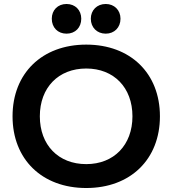

<svg xmlns="http://www.w3.org/2000/svg" viewBox="-20 -934 865 964"><path d="M413 10C635 10 783 -134 783 -350C783 -566 635 -710 413 -710C191 -710 43 -566 43 -350C43 -134 191 10 413 10ZM413 -110C273 -110 180 -206 180 -350C180 -494 273 -590 413 -590C552 -590 645 -494 645 -350C645 -206 552 -110 413 -110ZM314 -914C270 -914 240 -883 240 -840C240 -796 270 -765 314 -765C358 -765 388 -796 388 -840C388 -883 358 -914 314 -914ZM511 -914C467 -914 436 -883 436 -840C436 -796 467 -765 511 -765C554 -765 585 -796 585 -840C585 -883 554 -914 511 -914Z"/></svg>

Font: Gully SemiBold
Style: Regular
Weight: 600
Designer: jaikishan Patel
Foundry: MagicType
Version: Version 1.000;Glyphs 3.2 (3242)